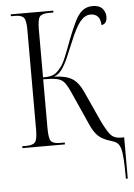

<svg xmlns="http://www.w3.org/2000/svg" viewBox="-61 -766 710 1021"><g transform="rotate(-5 294.0 -255.0)"><path d="M569 210Q569 145 566.5 106Q564 67 557.5 46.5Q551 26 539 17Q527 8 508 3Q463 -10 440 -32Q417 -54 399 -96L322 -268Q305 -307 290.5 -325.5Q276 -344 250.5 -349.5Q225 -355 177 -355V-94Q177 -40 188.5 -25Q200 -10 236 -10H262V0H35V-10H57Q92 -10 104 -25Q116 -40 116 -92V-624Q116 -674 104 -689Q92 -704 57 -704H35V-714H262V-704H237Q201 -704 189 -689Q177 -674 177 -623V-365Q221 -365 239.5 -377Q258 -389 274 -411Q286 -425 301 -461Q316 -497 337 -554Q359 -610 377 -647Q395 -684 417.5 -702Q440 -720 473 -720Q508 -720 524.5 -701Q541 -682 541 -658Q541 -619 511 -615Q509 -676 457 -676Q428 -676 402.5 -646Q377 -616 344 -534Q327 -492 311 -456Q295 -420 277 -395.5Q259 -371 235 -364Q299 -362 332.5 -341Q366 -320 389 -268L459 -114Q482 -65 502 -37.5Q522 -10 561 -10H579V210Z"/></g></svg>

Font: Noto Serif Display Condensed Light
Style: Regular
Weight: 300
Width: 3
Designer: Monotype Design Team
Foundry: Monotype Imaging Inc.
Version: Version 2.009